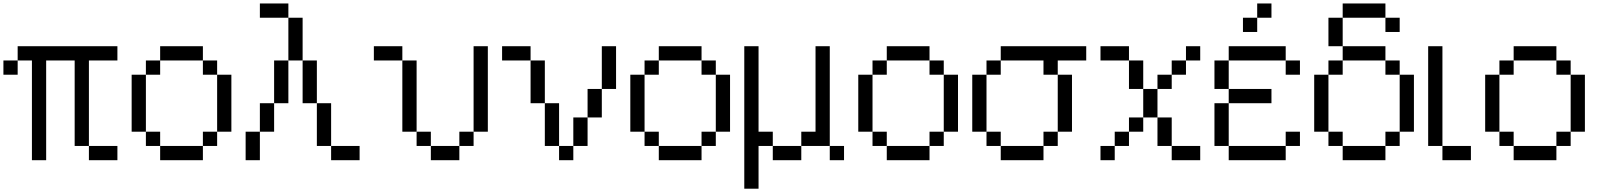

<svg xmlns="http://www.w3.org/2000/svg" viewBox="-20 -937 9373 1123"><path d="M666.7 -83.3V0H500V-83.3ZM0 -500V-583.3H83.3V-500ZM666.7 -583.3H500V-83.3H416.7V-583.3H250V0H166.7V-583.3H83.3V-666.7H666.7Z M750 -166.7V-500H833.3V-166.7ZM833.3 -166.7H916.7V-83.3H833.3ZM833.3 -500V-583.3H916.7V-500ZM916.7 -83.3H1166.7V0H916.7ZM916.7 -583.3V-666.7H1166.7V-583.3ZM1166.7 -83.3V-166.7H1250V-83.3ZM1166.7 -583.3H1250V-500H1166.7ZM1250 -166.7V-500H1333.3V-166.7Z M1416.7 -166.7H1500V0H1416.7ZM1583.3 -166.7H1500V-333.3H1583.3ZM1583.3 -333.3V-583.3H1666.7V-333.3ZM1750 -333.3V-583.3H1833.3V-333.3ZM1750 -583.3H1666.7V-833.3H1750ZM1916.7 -83.3H2083.3V0H1916.7ZM1916.7 -333.3V-83.3H1833.3V-333.3ZM1500 -916.7H1666.7V-833.3H1500Z M2833.3 -166.7H2750V-666.7H2833.3ZM2166.7 -583.3V-666.7H2333.3V-583.3ZM2333.3 -166.7V-583.3H2416.7V-166.7ZM2416.7 -166.7H2500V-83.3H2416.7ZM2500 -83.3H2666.7V0H2500ZM2666.7 -83.3V-166.7H2750V-83.3Z M3583.3 -416.7H3500V-666.7H3583.3ZM2916.7 -583.3V-666.7H3083.3V-583.3ZM3083.3 -333.3V-583.3H3166.7V-333.3ZM3166.7 -83.3V-333.3H3250V-83.3ZM3250 -83.3H3333.3V0H3250ZM3333.3 -83.3V-250H3416.7V-83.3ZM3416.7 -416.7H3500V-250H3416.7Z M3666.7 -166.7V-500H3750V-166.7ZM3750 -166.7H3833.3V-83.3H3750ZM3750 -500V-583.3H3833.3V-500ZM3833.3 -83.3H4083.3V0H3833.3ZM3833.3 -583.3V-666.7H4083.3V-583.3ZM4083.3 -83.3V-166.7H4166.7V-83.3ZM4083.3 -583.3H4166.7V-500H4083.3ZM4166.7 -166.7V-500H4250V-166.7Z M4333.3 166.7V-666.7H4416.7V-166.7H4500V-83.3H4416.7V166.7ZM4500 -83.3H4666.7V0H4500ZM4666.7 -83.3V-166.7H4750V-666.7H4833.3V-83.3ZM4833.3 -83.3H4916.7V0H4833.3Z M5000 -166.7V-500H5083.3V-166.7ZM5083.3 -166.7H5166.7V-83.3H5083.3ZM5083.3 -500V-583.3H5166.7V-500ZM5166.7 -83.3H5416.7V0H5166.7ZM5166.7 -583.3V-666.7H5416.7V-583.3ZM5416.7 -83.3V-166.7H5500V-83.3ZM5416.7 -583.3H5500V-500H5416.7ZM5500 -166.7V-500H5583.3V-166.7Z M5666.7 -166.7V-500H5750V-166.7ZM5833.3 -166.7V-83.3H5750V-166.7ZM5833.3 -83.3H6083.3V0H5833.3ZM5833.3 -583.3V-500H5750V-583.3ZM5833.3 -666.7H6333.3V-583.3H6166.7V-500H6083.3V-583.3H5833.3ZM6166.7 -166.7V-83.3H6083.3V-166.7ZM6166.7 -500H6250V-166.7H6166.7Z M6416.7 0V-83.3H6500V0ZM6416.7 -583.3V-666.7H6583.3V-583.3ZM6583.3 -166.7V-83.3H6500V-166.7ZM6583.3 -250H6666.7V-166.7H6583.3ZM6583.3 -416.7V-583.3H6666.7V-416.7ZM6750 -83.3V-250H6833.3V-83.3ZM6750 -416.7V-250H6666.7V-416.7ZM6750 -500H6833.3V-416.7H6750ZM6916.7 -583.3V-500H6833.3V-583.3ZM6916.7 -666.7H7000V-583.3H6916.7ZM6833.3 -83.3H7000V0H6833.3Z M7083.3 -83.3V-333.3H7166.7V-83.3ZM7083.3 -416.7V-583.3H7166.7V-416.7ZM7250 -750V-833.3H7333.3V-750ZM7416.7 -416.7V-333.3H7166.7V-416.7ZM7416.7 -833.3H7333.3V-916.7H7416.7ZM7583.3 -166.7V-83.3H7500V-166.7ZM7583.3 -583.3V-500H7500V-583.3ZM7166.7 -83.3H7500V0H7166.7ZM7166.7 -583.3V-666.7H7500V-583.3Z M7666.7 -166.7V-500H7750V-166.7ZM7833.3 -166.7V-83.3H7750V-166.7ZM7833.3 -83.3H8083.3V0H7833.3ZM7833.3 -583.3V-500H7750V-583.3ZM7833.3 -833.3V-666.7H7750V-833.3ZM7833.3 -666.7H8083.3V-583.3H7833.3ZM7833.3 -916.7H8083.3V-833.3H7833.3ZM8166.7 -166.7V-83.3H8083.3V-166.7ZM8166.7 -583.3V-500H8083.3V-583.3ZM8166.7 -500H8250V-166.7H8166.7ZM8166.7 -833.3V-750H8083.3V-833.3Z M8333.3 -83.3V-666.7H8416.7V-83.3ZM8416.7 -83.3H8583.3V0H8416.7Z M8666.7 -166.7V-500H8750V-166.7ZM8750 -166.7H8833.3V-83.3H8750ZM8750 -500V-583.3H8833.3V-500ZM8833.3 -83.3H9083.3V0H8833.3ZM8833.3 -583.3V-666.7H9083.3V-583.3ZM9083.3 -83.3V-166.7H9166.7V-83.3ZM9083.3 -583.3H9166.7V-500H9083.3ZM9166.7 -166.7V-500H9250V-166.7Z"/></svg>

Font: Galmuri11 Regular
Style: Regular
Weight: 400
Designer: Minseo Lee (Quiple)
Version: Version 2.356;hotconv 1.1.0;makeotfexe 2.6.0 DEVELOPMENT